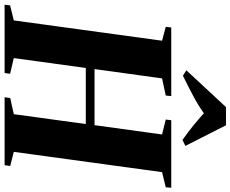

<svg xmlns="http://www.w3.org/2000/svg" viewBox="-124 -922 1027 856"><g transform="rotate(90 390.0 -493.5)"><path d="M-17.5 0 -14.5 -24.5 52.5 -41 143 -702 81 -718.5 84 -743H390L387.5 -718.5L311 -702L269.5 -401H519.5L561 -702L494.5 -718.5L497.5 -743H798.5L796.5 -718.5L729 -702L638.5 -41L701.5 -25L698 0H395L398.5 -25L470.5 -41L514.5 -362H264.5L220.5 -41L290.5 -24.5L287 0ZM275 -810.5 439 -987H520L612 -806L585.5 -793Q553.5 -815.5 523 -840Q492.5 -864.5 466.5 -888.5Q429.5 -862 385.2 -838.8Q341 -815.5 299 -795Z"/></g></svg>

Font: Merriweather 120pt ExtraBold
Style: Italic
Weight: 800
Italic angle: -7.8°
Version: Version 2.101